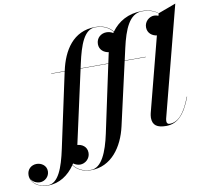

<svg xmlns="http://www.w3.org/2000/svg" viewBox="-294 -885 1351 1259"><g transform="rotate(-10 381.5 -255.0)"><path d="M72.5 -460V-458H162L55 40C29.5 160 -6 258 -75 258C-134.5 258 -173 229.5 -184 193C-173.5 219 -144.5 230 -123 230C-91 230 -60 203.5 -60 167C-60 127.5 -95 107.5 -125 107.5C-160.5 107.5 -189.5 132.5 -189.5 171C-189.5 218 -146 260 -75 260C1.5 260 62 218 105 156C125.5 185.5 163.5 210 220.5 210C355.5 210 436.5 94.5 466.5 -38.5L561.5 -458H702.5V-460H562L580 -540C607 -659.5 645 -758 729.5 -758C776.5 -758 811.5 -744.5 835 -725.5L831 -710.5C821.5 -714.5 811 -716.5 802.5 -716.5C770.5 -716.5 737.5 -688.5 737.5 -650C737.5 -610 768.5 -589 798.5 -585.5L670 -90C668.5 -84 666 -69.5 666 -60.5C666 -9 697 10 756.5 10C833.5 10 882 -44.5 924 -155.5L922 -156C880.5 -46.5 836.5 0 780 0C767.5 0 761.5 -9 761.5 -19.5C761.5 -24.5 762 -31.5 763.5 -37.5L953.5 -770L836 -726.5C812 -746 777 -760 729.5 -760C636.5 -760 569.5 -719 525.5 -659C504.5 -686.5 467 -710 409 -710C262 -710 191 -592.5 163 -461.5L162.5 -460ZM275 -490C301.5 -610 335 -708 409.5 -708C465.5 -708 503.5 -685 524 -657C522.5 -655 521 -652.5 519.5 -650.5C507.5 -658.5 491.5 -663 475.5 -663C440 -663 407.5 -637.5 407.5 -596C407.5 -557 438.5 -536 468.5 -532C467 -525.5 465 -518.5 464 -511.5L453 -460H268.5ZM156.5 161.5C189.5 161.5 223.5 134.5 223.5 94.5C223.5 52 189 33.5 160 31.5C161.5 25 163 18.5 164.5 11.5L268 -458H452.5L357 -10C331.5 110 291 208 220.5 208C164 208 126 183.5 106 154C108 151.5 109.5 148.5 111.5 146C126 156.5 143.5 161.5 156.5 161.5Z"/></g></svg>

Font: Bodoni* 96pt Medium
Style: Italic
Weight: 500
Italic angle: -13°
Version: Version 2.3